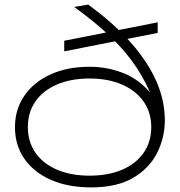

<svg xmlns="http://www.w3.org/2000/svg" viewBox="-20 -802 782 834"><path d="M376 12Q275 12 200.5 -21Q126 -54 85.5 -113Q45 -172 45 -249Q45 -327 86 -386.5Q127 -446 200 -479Q273 -512 369 -512Q452 -512 525.5 -480.5Q599 -449 659 -367L646 -366Q616 -444 571.5 -511Q527 -578 461 -641.5Q395 -705 302 -772L363 -782Q473 -702 547 -618.5Q621 -535 658.5 -450.5Q696 -366 696 -280Q696 -204 662 -137Q628 -70 557.5 -29Q487 12 376 12ZM369 -39Q451 -39 511 -65Q571 -91 604 -138.5Q637 -186 637 -250Q637 -313 604 -360.5Q571 -408 510.5 -434.5Q450 -461 369 -461Q288 -461 227.5 -435Q167 -409 134 -361.5Q101 -314 101 -250Q101 -186 134 -138.5Q167 -91 227.5 -65Q288 -39 369 -39ZM259 -579V-625L665 -705V-659Z"/></svg>

Font: Unbounded ExtraLight
Style: Regular
Weight: 250
Designer: Luke Prowse, Jean-Baptiste Morizot, Fátima Lázaro, Florian Runge
Foundry: NaN
Version: Version 1.701;gftools[0.9.28.dev5+ged2979d]